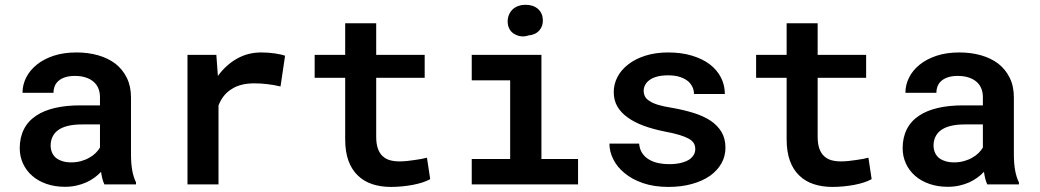

<svg xmlns="http://www.w3.org/2000/svg" viewBox="-20 -752 4241 783"><path d="M405.8 0H534.7V-8.3Q524.4 -28.8 519.3 -56.9Q514.2 -85 514.2 -124V-354.5Q514.2 -400.4 497.1 -434.8Q480 -469.2 450.7 -492.2Q420.4 -515.1 379.9 -526.6Q339.4 -538.1 292 -538.1Q239.7 -538.1 199 -524.7Q158.2 -511.2 129.9 -488.3Q101.6 -465.3 86.7 -435.8Q71.8 -406.2 71.8 -373.5H198.2Q198.2 -388.2 203.1 -400.6Q208 -413.1 218.3 -421.9Q229 -431.6 245.8 -437Q262.7 -442.4 285.2 -442.4Q310.5 -442.4 329.8 -436Q349.1 -429.7 362.3 -418Q375 -406.7 381.3 -391.1Q387.7 -375.5 387.7 -355.5V-322.3H307.1Q249.5 -322.3 204.3 -311.8Q159.2 -301.3 128.4 -280.8Q94.7 -258.8 77.6 -225.1Q60.5 -191.4 60.5 -147.5Q60.5 -113.8 74 -84.7Q87.4 -55.7 111.8 -34.7Q135.7 -13.7 169.7 -2Q203.6 9.8 244.6 9.8Q269.5 9.8 291.5 4.9Q313.5 0 332 -8.3Q350.1 -16.6 365.2 -27.6Q380.4 -38.6 392.1 -51.3Q394 -36.6 397.5 -23.2Q400.9 -9.8 405.8 0ZM270 -89.8Q249.5 -89.8 233.9 -95Q218.3 -100.1 208 -108.4Q197.3 -117.7 191.9 -130.6Q186.5 -143.6 186.5 -158.7Q186.5 -177.2 193.6 -192.9Q200.7 -208.5 214.8 -219.7Q230.5 -231.9 255.4 -238.3Q280.3 -244.6 315.4 -244.6H387.7V-150.4Q381.3 -139.2 370.4 -128.2Q359.4 -117.2 344.2 -108.9Q329.1 -100.1 310.5 -95Q292 -89.8 270 -89.8Z M1044.9 -538.1Q990.7 -538.1 945.8 -512.5Q900.9 -486.8 868.7 -442.4L867.7 -454.6L862.3 -528.3H744.6V0H871.1V-321.8Q879.9 -344.7 894 -362.1Q908.2 -379.4 927.7 -390.6Q944.8 -401.4 967.3 -406.7Q989.7 -412.1 1017.6 -412.1Q1043 -412.1 1070.1 -408.9Q1097.2 -405.8 1124 -399.4L1142.6 -524.9Q1127 -530.3 1100.6 -534.2Q1074.2 -538.1 1044.9 -538.1Z M1514.2 -657.2H1387.7V-528.3H1263.2V-434.6H1387.7V-184.6Q1387.7 -132.8 1401.1 -96.2Q1414.6 -59.6 1439.5 -36.1Q1463.9 -12.2 1498.3 -1Q1532.7 10.3 1574.2 10.3Q1596.7 10.3 1619.4 8.1Q1642.1 5.9 1663.1 2Q1684.1 -2 1702.4 -7.8Q1720.7 -13.7 1734.4 -21.5L1721.2 -108.9Q1712.4 -106.4 1699.5 -104Q1686.5 -101.6 1671.9 -99.6Q1656.7 -97.2 1640.4 -95.5Q1624 -93.8 1608.9 -93.8Q1587.9 -93.8 1570.3 -98.6Q1552.7 -103.5 1540 -115.7Q1527.8 -127 1521 -146.2Q1514.2 -165.5 1514.2 -194.8V-434.6H1711.9V-528.3H1514.2Z M1903.8 -528.3V-424.3H2060.5V-103.5H1903.8V0H2337.4V-103.5H2188V-528.3ZM2050.3 -664.1Q2050.3 -647.5 2057.6 -633.8Q2064.9 -620.1 2078.6 -612.8Q2092.3 -605 2106.7 -603.8Q2121.1 -602.5 2134.8 -607.4Q2163.6 -609.9 2179.4 -627.9Q2195.3 -646 2193.8 -672.4Q2192.4 -699.2 2173.6 -715.8Q2154.8 -732.4 2123.5 -732.4Q2106.9 -732.4 2093.5 -727.5Q2080.1 -722.7 2070.8 -713.9Q2061 -704.6 2055.7 -691.9Q2050.3 -679.2 2050.3 -664.1Z M2815.4 -144Q2815.4 -131.8 2809.6 -121.3Q2803.7 -110.8 2792.5 -102.5Q2779.3 -93.3 2758.1 -87.9Q2736.8 -82.5 2708 -82.5Q2686 -82.5 2664.8 -86.9Q2643.6 -91.3 2626.5 -101.6Q2609.9 -111.3 2599.1 -127.4Q2588.4 -143.6 2586.4 -166.5H2465.3Q2465.3 -133.8 2481.2 -102.1Q2497.1 -70.3 2527.3 -45.9Q2557.6 -20.5 2602.5 -5.1Q2647.5 10.3 2706.1 10.3Q2758.3 10.3 2801.5 -1.7Q2844.7 -13.7 2875 -34.7Q2905.3 -56.2 2921.9 -85.4Q2938.5 -114.7 2938.5 -149.9Q2938.5 -187 2922.4 -213.9Q2906.2 -240.7 2877 -260.3Q2848.1 -279.3 2807.6 -291.7Q2767.1 -304.2 2719.2 -312.5Q2685.1 -317.9 2663.1 -324.7Q2641.1 -331.5 2628.4 -340.3Q2615.2 -348.6 2610.1 -359.1Q2605 -369.6 2605 -381.8Q2605 -394.5 2611.1 -405.8Q2617.2 -417 2628.4 -425.3Q2640.6 -434.6 2659.9 -439.7Q2679.2 -444.8 2705.1 -444.8Q2733.9 -444.8 2754.9 -437.5Q2775.9 -430.2 2789.1 -418Q2799.3 -407.7 2804.7 -395.3Q2810.1 -382.8 2810.1 -368.7H2936Q2936 -404.8 2920.2 -435.8Q2904.3 -466.8 2874.5 -489.7Q2844.7 -512.2 2801.8 -525.1Q2758.8 -538.1 2705.1 -538.1Q2653.8 -538.1 2612.5 -525.1Q2571.3 -512.2 2542.5 -489.7Q2513.7 -467.8 2498.3 -438.5Q2482.9 -409.2 2482.9 -376.5Q2482.9 -342.8 2498 -317.1Q2513.2 -291.5 2540.5 -272.5Q2567.4 -252.9 2605.5 -239Q2643.6 -225.1 2689.9 -215.8Q2726.6 -209 2750.7 -201.7Q2774.9 -194.3 2789.6 -186Q2804.2 -177.2 2809.8 -167.2Q2815.4 -157.2 2815.4 -144Z M3314.5 -657.2H3188V-528.3H3063.5V-434.6H3188V-184.6Q3188 -132.8 3201.4 -96.2Q3214.8 -59.6 3239.7 -36.1Q3264.2 -12.2 3298.6 -1Q3333 10.3 3374.5 10.3Q3397 10.3 3419.7 8.1Q3442.4 5.9 3463.4 2Q3484.4 -2 3502.7 -7.8Q3521 -13.7 3534.7 -21.5L3521.5 -108.9Q3512.7 -106.4 3499.8 -104Q3486.8 -101.6 3472.2 -99.6Q3457 -97.2 3440.7 -95.5Q3424.3 -93.8 3409.2 -93.8Q3388.2 -93.8 3370.6 -98.6Q3353 -103.5 3340.3 -115.7Q3328.1 -127 3321.3 -146.2Q3314.5 -165.5 3314.5 -194.8V-434.6H3512.2V-528.3H3314.5Z M4006.3 0H4135.3V-8.3Q4125 -28.8 4119.9 -56.9Q4114.7 -85 4114.7 -124V-354.5Q4114.7 -400.4 4097.7 -434.8Q4080.6 -469.2 4051.3 -492.2Q4021 -515.1 3980.5 -526.6Q3939.9 -538.1 3892.6 -538.1Q3840.3 -538.1 3799.6 -524.7Q3758.8 -511.2 3730.5 -488.3Q3702.1 -465.3 3687.3 -435.8Q3672.4 -406.2 3672.4 -373.5H3798.8Q3798.8 -388.2 3803.7 -400.6Q3808.6 -413.1 3818.8 -421.9Q3829.6 -431.6 3846.4 -437Q3863.3 -442.4 3885.7 -442.4Q3911.1 -442.4 3930.4 -436Q3949.7 -429.7 3962.9 -418Q3975.6 -406.7 3981.9 -391.1Q3988.3 -375.5 3988.3 -355.5V-322.3H3907.7Q3850.1 -322.3 3804.9 -311.8Q3759.8 -301.3 3729 -280.8Q3695.3 -258.8 3678.2 -225.1Q3661.1 -191.4 3661.1 -147.5Q3661.1 -113.8 3674.6 -84.7Q3688 -55.7 3712.4 -34.7Q3736.3 -13.7 3770.3 -2Q3804.2 9.8 3845.2 9.8Q3870.1 9.8 3892.1 4.9Q3914.1 0 3932.6 -8.3Q3950.7 -16.6 3965.8 -27.6Q3981 -38.6 3992.7 -51.3Q3994.6 -36.6 3998 -23.2Q4001.5 -9.8 4006.3 0ZM3870.6 -89.8Q3850.1 -89.8 3834.5 -95Q3818.8 -100.1 3808.6 -108.4Q3797.9 -117.7 3792.5 -130.6Q3787.1 -143.6 3787.1 -158.7Q3787.1 -177.2 3794.2 -192.9Q3801.3 -208.5 3815.4 -219.7Q3831.1 -231.9 3856 -238.3Q3880.9 -244.6 3916 -244.6H3988.3V-150.4Q3981.9 -139.2 3970.9 -128.2Q3960 -117.2 3944.8 -108.9Q3929.7 -100.1 3911.1 -95Q3892.6 -89.8 3870.6 -89.8Z"/></svg>

Font: Roboto Mono SemiBold
Style: Regular
Weight: 600
Monospace: yes
Designer: Google
Version: Version 3.000